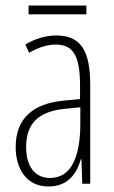

<svg xmlns="http://www.w3.org/2000/svg" viewBox="-20 -668 416 698"><path d="M294 -648H84V-616H294ZM184 -539C147 -539 106 -527 72 -506L86 -476C123 -498 156 -506 182 -506C245 -506 271 -468 271 -356V-308L210 -302C100 -291 37 -238 37 -133C37 -59 73 10 156 10C228 10 259 -38 274 -89H276L279 0H308V-359C308 -487 272 -539 184 -539ZM212 -272 272 -278V-218C272 -100 240 -21 162 -21C108 -21 75 -61 75 -134C75 -218 119 -262 212 -272Z"/></svg>

Font: Noto Sans Georgian ExtraCondensed ExtraLight
Style: Regular
Weight: 200
Width: 2
Designer: Monotype Design Team, Akaki Razmadze
Foundry: Google LLC
Version: Version 2.005